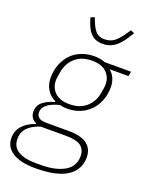

<svg xmlns="http://www.w3.org/2000/svg" viewBox="-179 -822 868 1120"><g transform="rotate(20 255.0 -261.5)"><path d="M445 50Q445 128 380.5 170Q316 212 184 212Q91 212 42 180.5Q-7 149 -7 93Q-7 48 21.5 16.5Q50 -15 100 -32V-36Q81 -43 71 -59Q61 -75 61 -96Q61 -134 89.5 -156.5Q118 -179 160 -190L161 -195Q125 -212 106.5 -244Q88 -276 88 -314Q88 -361 103 -399Q118 -437 144 -464Q170 -491 206.5 -505.5Q243 -520 286 -520Q324 -520 353 -508H517L512 -479H395Q416 -461 426.5 -436.5Q437 -412 437 -384Q437 -337 422 -299Q407 -261 380.5 -234Q354 -207 318 -192.5Q282 -178 239 -178Q215 -178 194 -184Q93 -158 93 -103Q93 -84 106.5 -71.5Q120 -59 158 -59H292Q373 -59 409 -30Q445 -1 445 50ZM242 -207Q306 -207 345.5 -241Q385 -275 395 -330Q400 -356 401.5 -367.5Q403 -379 403 -386Q403 -432 372.5 -461.5Q342 -491 283 -491Q219 -491 179.5 -457Q140 -423 130 -368Q125 -342 123.5 -330.5Q122 -319 122 -312Q122 -266 152.5 -236.5Q183 -207 242 -207ZM409 56Q409 16 382 -5.5Q355 -27 287 -27H132Q85 -13 56.5 14.5Q28 42 28 87Q28 136 67.5 159.5Q107 183 173 183H209Q299 183 354 151.5Q409 120 409 56ZM305 -604Q277 -604 258 -613Q239 -622 225.5 -638Q212 -654 202.5 -676.5Q193 -699 186 -725L209 -735L223 -701Q238 -665 256.5 -649Q275 -633 305 -633Q338 -633 360.5 -648Q383 -663 411 -702L434 -735L457 -725Q441 -699 426 -677Q411 -655 393.5 -639Q376 -623 354.5 -613.5Q333 -604 305 -604Z"/></g></svg>

Font: IBM Plex Sans ExtLt
Style: Italic
Weight: 200
Italic angle: -11°
Designer: Mike Abbink, Paul van der Laan, Pieter van Rosmalen
Foundry: Bold Monday
Version: Version 3.005